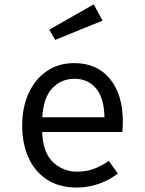

<svg xmlns="http://www.w3.org/2000/svg" viewBox="-20 -837 655 869"><path d="M170.8 -239.5Q174.4 -145.6 220.3 -102.8Q266.2 -60 328.7 -60Q370.3 -60 403.6 -72.3Q436.9 -84.6 472.8 -108.7L513.3 -51.8Q475.9 -22.1 427.2 -5.1Q378.5 11.8 327.7 11.8Q248.7 11.8 193.6 -23.6Q138.5 -59 109.5 -122.3Q80.5 -185.6 80.5 -269.2Q80.5 -351.3 109.5 -414.9Q138.5 -478.5 191.5 -514.9Q244.6 -551.3 316.4 -551.3Q418.5 -551.3 477.2 -480.5Q535.9 -409.7 535.9 -286.7Q535.9 -272.8 535.1 -260.5Q534.4 -248.2 533.8 -239.5ZM317.4 -480.5Q257.4 -480.5 216.9 -437.9Q176.4 -395.4 171.3 -306.2H452.8Q451.3 -392.8 414.9 -436.7Q378.5 -480.5 317.4 -480.5ZM404.1 -817.4 444.1 -743.6 229.7 -656.4 203.1 -702.6Z"/></svg>

Font: FiraCode Nerd Font
Style: Regular
Weight: 400
Designer: Carrois Corporate, Edenspiekermann AG, Nikita Prokopov
Foundry: Carrois Corporate, Edenspiekermann AG, Nikita Prokopov
Version: Version 6.002;Nerd Fonts 2.2.2